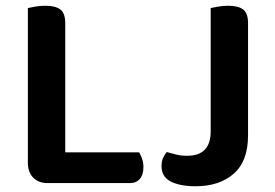

<svg xmlns="http://www.w3.org/2000/svg" viewBox="-20 -635 958 668"><path d="M146 2Q114 2 95.5 -17Q77 -36 77 -68V-607Q85 -609 102.5 -612Q120 -615 137 -615Q173 -615 190 -602Q207 -589 207 -554V-105H464Q469 -97 474 -83.5Q479 -70 479 -54Q479 -27 466.5 -12.5Q454 2 432 2ZM843 -164Q843 -74 793 -30.5Q743 13 661 13Q606 13 574 -3.5Q542 -20 542 -57Q542 -74 547.5 -86Q553 -98 560 -106Q577 -101 594 -97Q611 -93 631 -93Q713 -93 713 -178V-607Q722 -609 739 -612Q756 -615 773 -615Q809 -615 826 -602Q843 -589 843 -554Z"/></svg>

Font: Baloo Chettan 2 SemiBold
Style: Regular
Weight: 600
Designer: Maithili Shingre, Unnati Kotecha and Ek Type
Foundry: Ek Type
Version: Version 1.640;hotconv 1.0.111;makeotfexe 2.5.65597; ttfautoh